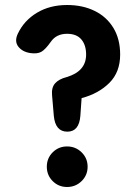

<svg xmlns="http://www.w3.org/2000/svg" viewBox="-20 -732 533 767"><path d="M249 -206Q201 -206 195 -269L188 -351Q185 -382 200 -399Q215 -416 246 -424Q324 -447 324 -514Q324 -552 305 -574.5Q286 -597 248 -597Q205 -597 183 -565Q161 -534 145 -525Q129 -516 101 -520Q69 -525 53 -546Q37 -567 51 -597Q76 -650 127.5 -681Q179 -712 248 -712Q310 -712 358 -688.5Q406 -665 433 -620.5Q460 -576 460 -514Q460 -444 417 -401Q374 -358 306 -340L301 -269Q296 -206 249 -206ZM248 15Q214 15 190.5 -8.5Q167 -32 167 -66Q167 -100 190.5 -123.5Q214 -147 248 -147Q282 -147 306 -123.5Q330 -100 330 -66Q330 -32 306 -8.5Q282 15 248 15Z"/></svg>

Font: Zen Maru Gothic Black
Style: Regular
Weight: 900
Designer: Yoshimichi Ohira
Foundry: Positype
Version: Version 1.001